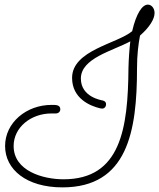

<svg xmlns="http://www.w3.org/2000/svg" viewBox="-20 -777 689 831"><path d="M620 -757C596 -757 570 -720 552 -642C488 -588 292 -560 292 -440C292 -350 371 -318 414 -308C416 -308 421 -307 422 -307C432 -307 439 -315 439 -326C439 -333 436 -339 425 -342C421 -343 330 -356 330 -437C330 -525 466 -556 544 -598C540 -565 537 -523 536 -482C534 -222 503 -1 255 -1C166 -1 39 -37 39 -145C39 -226 114 -286 203 -286C209 -286 216 -286 222 -286C232 -286 241 -293 241 -304C241 -324 220 -323 203 -323C94 -323 2 -246 2 -145C2 -43 95 34 250 34C532 34 573 -208 573 -481C573 -540 579 -587 586 -623C627 -659 649 -694 649 -721C649 -741 636 -757 620 -757Z"/></svg>

Font: Sacramento
Style: Regular
Weight: 400
Designer: Astigmatic (AOETI)
Foundry: Astigmatic (AOETI)
Version: Version 1.000